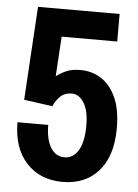

<svg xmlns="http://www.w3.org/2000/svg" viewBox="-51 -726 558 778"><g transform="rotate(5 228.0 -337.0)"><path d="M232 12Q141 12 85.5 -48Q30 -108 30 -213H155Q155 -156 175 -122Q195 -88 232 -88Q267 -88 288 -122.5Q309 -157 309 -224Q309 -284 289 -316Q269 -348 239 -348Q211 -348 193.5 -331.5Q176 -315 165 -290L49 -306L72 -686H404V-574H178L168 -412Q183 -424 206.5 -435Q230 -446 266 -446Q313 -446 350.5 -422Q388 -398 410.5 -349Q433 -300 433 -224Q433 -111 379 -49.5Q325 12 232 12Z"/></g></svg>

Font: Archivo Narrow
Style: Bold
Weight: 700
Designer: Hector Gatti
Foundry: Omnibus-Type
Version: Version 3.002